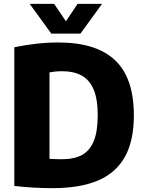

<svg xmlns="http://www.w3.org/2000/svg" viewBox="-20 -970 750 999"><path d="M54.5 -2.5V-724Q108 -735.5 166.8 -742.2Q225.5 -749 283 -749Q481 -749 578.8 -656.5Q676.5 -564 676.5 -370Q676.5 -238 630 -154.2Q583.5 -70.5 490 -30.8Q396.5 9 253 9Q152.5 9 54.5 -2.5ZM488.5 -370.5Q488.5 -454.5 467 -504.8Q445.5 -555 404.5 -577.2Q363.5 -599.5 301.5 -599.5Q269 -599.5 237.5 -593.5V-143.5Q270 -141.5 302.5 -141.5Q365.5 -141.5 406.2 -163.5Q447 -185.5 467.8 -235.8Q488.5 -286 488.5 -370.5ZM384 -950H511L398.5 -795H247L134.5 -950H261.5L323 -859.5Z"/></svg>

Font: Encode Sans Semi Condensed ExBd
Style: Regular
Weight: 800
Width: 4
Designer: Multiple Designers
Foundry: Impallari Type
Version: Version 2.000